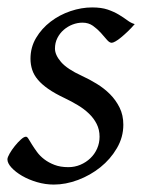

<svg xmlns="http://www.w3.org/2000/svg" viewBox="-22 -477 389 517"><path d="M340.8 -412.1Q331.1 -400.9 321.5 -391.8Q312 -382.8 303.7 -376Q295.4 -369.1 288.8 -365.5Q282.2 -361.8 278.8 -361.8Q272.5 -361.8 265.4 -370.4Q258.3 -378.9 249.3 -388.9Q240.2 -398.9 228.3 -407.5Q216.3 -416 200.2 -416Q186.5 -416 173.3 -410.9Q160.2 -405.8 149.7 -396.7Q139.2 -387.7 132.6 -374.8Q126 -361.8 126 -346.2Q126 -329.1 142.3 -310.1Q158.7 -291 198.2 -272.9Q218.3 -263.7 238.3 -251.5Q258.3 -239.3 274.2 -223.4Q290 -207.5 300 -187.3Q310.1 -167 310.1 -141.1Q310.1 -107.4 292.7 -77.9Q275.4 -48.3 248.3 -26.6Q221.2 -4.9 188 7.6Q154.8 20 123 20Q100.1 20 77.6 13.4Q55.2 6.8 37.6 -3.4Q20 -13.7 9 -25.6Q-2 -37.6 -2 -47.9Q-2 -53.2 3.9 -63.5Q9.8 -73.7 17.8 -83.7Q25.9 -93.8 34.2 -101.3Q42.5 -108.9 47.9 -108.9Q51.3 -108.9 54.9 -102.8Q58.6 -96.7 64.2 -87.6Q69.8 -78.6 77.6 -67.9Q85.4 -57.1 97.2 -48.1Q108.9 -39.1 124.8 -33Q140.6 -26.9 162.1 -26.9Q179.2 -26.9 194.6 -33.4Q210 -40 221.4 -51Q232.9 -62 239.5 -76.9Q246.1 -91.8 246.1 -108.9Q246.1 -127.9 238.3 -143.3Q230.5 -158.7 217.5 -171.1Q204.6 -183.6 187.5 -193.8Q170.4 -204.1 151.9 -212.9Q126 -225.1 108.4 -237.3Q90.8 -249.5 80.1 -262.2Q69.3 -274.9 64.7 -289.1Q60.1 -303.2 60.1 -318.8Q60.1 -349.6 75.2 -375Q90.3 -400.4 114.3 -418.7Q138.2 -437 167.7 -447Q197.3 -457 226.1 -457Q251 -457 268.1 -451.2Q285.2 -445.3 298.1 -437.5Q311 -429.7 320.8 -422.4Q330.6 -415 340.8 -412.1Z"/></svg>

Font: Gentium Plus
Style: Italic
Weight: 400
Italic angle: -8°
Designer: J. Victor Gaultney, Annie Olsen, Iska Routamaa
Foundry: SIL International
Version: Version 1.510